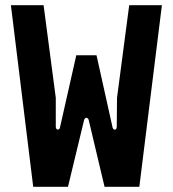

<svg xmlns="http://www.w3.org/2000/svg" viewBox="-20 -720 665 740"><path d="M108 0H242L304 -257C307 -269 319 -269 322 -257L383 0H517L604 -700H478L431 -343L430 -232C430 -216 417 -218 414 -228L352 -507H274L211 -228C209 -218 195 -217 195 -232V-343L148 -700H22Z"/></svg>

Font: Finlandica SemiBold
Style: Regular
Weight: 600
Designer: Niklas Ekholm, Juho Hiilivirta, Jaakko Suomalainen
Foundry: Helsinki Type Studio
Version: Version 2.000;Glyphs 3.2 (3202)